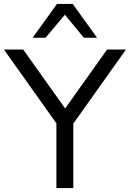

<svg xmlns="http://www.w3.org/2000/svg" viewBox="-26 -957 661 977"><path d="M261 0V-366L279 -304L-6 -705H92L312 -396H299L519 -705H615L330 -304L347 -366V0ZM140 -765 264 -937H344L468 -765H401L304 -882L206 -765Z"/></svg>

Font: Nunito Sans 10pt
Style: Regular
Weight: 400
Designer: Vernon Adams
Foundry: Vernon Adams
Version: Version 3.101;gftools[0.9.27]